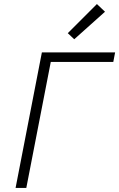

<svg xmlns="http://www.w3.org/2000/svg" viewBox="-20 -929 590 949"><path d="M57 0 187 -670H549L540 -623H231L110 0ZM347 -735 315 -765 459 -909 499 -871Z"/></svg>

Font: Lode Dark
Style: Italic
Weight: 400
Italic angle: -11°
Monospace: yes
Designer: Belleve Invis
Foundry: Belleve Invis
Version: Version 29.2.0; ttfautohint (v1.8.3)